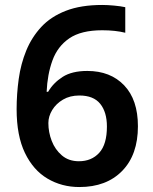

<svg xmlns="http://www.w3.org/2000/svg" viewBox="-20 -744 617 774"><path d="M47 -304Q47 -365 55.5 -426Q64 -487 86 -540.5Q108 -594 146.5 -635.5Q185 -677 245.5 -700.5Q306 -724 392 -724Q413 -724 440 -721.5Q467 -719 485 -715V-612Q445 -622 392 -622Q307 -622 259.5 -589.5Q212 -557 191.5 -500.5Q171 -444 168 -374H174Q195 -410 232.5 -434Q270 -458 332 -458Q425 -458 480.5 -400Q536 -342 536 -235Q536 -120 472.5 -55Q409 10 300 10Q229 10 171.5 -24Q114 -58 80.5 -127.5Q47 -197 47 -304ZM298 -94Q349 -94 380 -128Q411 -162 411 -234Q411 -292 384 -325.5Q357 -359 300 -359Q262 -359 234 -342.5Q206 -326 190.5 -300.5Q175 -275 175 -248Q175 -211 188.5 -176Q202 -141 229.5 -117.5Q257 -94 298 -94Z"/></svg>

Font: Noto Sans Thai Looped SemiBold
Style: Regular
Weight: 600
Designer: Sasikarn Vongin, Ben Mitchell
Foundry: The Fontpad Ltd
Version: Version 1.001; ttfautohint (v1.8.4.7-5d5b)